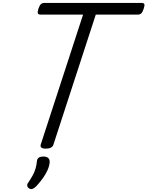

<svg xmlns="http://www.w3.org/2000/svg" viewBox="-20 -1003 1010 1315"><path d="M294 15Q251 15 259 -13L549 -903H258Q243 -903 239.5 -912Q236 -921 243 -943Q251 -966 260 -974.5Q269 -983 284 -983H950Q965 -983 968.5 -974.5Q972 -966 964 -943Q957 -921 948 -912Q939 -903 924 -903H636L346 -13Q342 1 329 8Q316 15 294 15ZM180 288Q168 280 166.5 269Q165 258 174 247Q192 220 204 198Q216 176 223 153Q230 130 233 100Q235 83 246.5 76Q258 69 277 69Q300 69 311 80Q322 91 320 110Q318 135 305 163.5Q292 192 272 219.5Q252 247 229 272Q216 285 204 290Q192 295 180 288Z"/></svg>

Font: Playwrite SK
Style: Regular
Weight: 400
Designer: Veronika Burian, José Scaglione
Foundry: TypeTogether
Version: Version 1.002